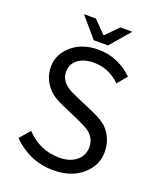

<svg xmlns="http://www.w3.org/2000/svg" viewBox="-151 -910 837 1014"><g transform="rotate(20 267.0 -403.0)"><path d="M91.8 -143.1Q169.4 -61 279.8 -61Q337.9 -61 374 -90.3Q410.2 -119.6 410.2 -168Q410.2 -230.5 344.2 -263.2Q324.2 -272.9 300.8 -284.2L207 -325.2Q149.4 -349.6 124 -376.5Q73.7 -428.7 73.7 -498.5Q74.2 -568.4 131.8 -618.2Q189.5 -668 279.8 -668Q338.9 -668 388.7 -645.5Q438.5 -623 474.1 -586.9L429.2 -533.2Q365.2 -595.2 279.8 -595.2Q224.6 -594.7 191.4 -569.3Q158.2 -543.9 158.2 -499Q158.2 -441.9 228 -407.7Q247.1 -398.4 267.1 -390.1L359.9 -350.1Q424.3 -321.8 449.2 -293.9Q495.1 -242.7 495.1 -168.9Q495.1 -95.2 434.1 -41.5Q373 12.2 272 12.2Q203.1 12.7 144 -13.7Q85 -40 42 -85ZM415 -817.9 318.8 -706.1H238.8L143.1 -817.9H210L276.9 -750H280.8L348.1 -817.9Z"/></g></svg>

Font: SourceSansPro-Regular
Style: Regular
Weight: 400
Designer: Paul D. Hunt
Foundry: Adobe Systems Incorporated
Version: Version 1.050;PS Version 1.000;hotconv 1.0.70;makeotf.lib2.5